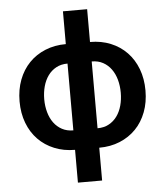

<svg xmlns="http://www.w3.org/2000/svg" viewBox="-60 -780 876 1019"><g transform="rotate(-5 378.0 -270.5)"><path d="M313.6 10.7Q253.6 10.7 203.7 -9.8Q153.8 -30.2 117.9 -67.1Q82 -104 62.3 -155.9Q42.6 -207.7 42.6 -270.6Q42.6 -333.5 62.3 -385.5Q82 -437.5 117.9 -474.6Q153.8 -511.7 203.7 -532.1Q253.6 -552.6 313.6 -552.6V-727.3H442.5V-552.6Q502.8 -552.6 552.6 -532.1Q602.3 -511.7 638.1 -474.6Q674 -437.5 693.7 -385.5Q713.4 -333.5 713.4 -270.6Q713.4 -207.7 693.7 -155.9Q674 -104 638.1 -67.1Q602.3 -30.2 552.6 -9.8Q502.8 10.7 442.5 10.7V185.4H313.6ZM313.6 -448.9Q279.1 -448.9 253 -434.7Q226.9 -420.5 209.3 -396.1Q191.8 -371.8 182.9 -339.5Q174 -307.2 174 -270.6Q174 -234 183.1 -201.7Q192.1 -169.4 209.7 -145.2Q227.3 -121.1 253.4 -107.1Q279.5 -93 313.6 -93ZM442.5 -93Q476.9 -93 502.8 -107.1Q528.8 -121.1 546.3 -145.2Q563.9 -169.4 572.8 -201.7Q581.7 -234 581.7 -270.6Q581.7 -307.2 572.8 -339.5Q563.9 -371.8 546.3 -396.1Q528.8 -420.5 502.8 -434.7Q476.9 -448.9 442.5 -448.9Z"/></g></svg>

Font: Interop SemBd
Style: Regular
Weight: 600
Designer: Rasmus Andersson, Google, Jang Haemin
Foundry: jhaemin
Version: Version 1.008